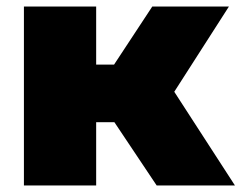

<svg xmlns="http://www.w3.org/2000/svg" viewBox="-20 -570 742 590"><path d="M53.5 0V-550H275.5V-371.5H330.5L448 -550H683.5L515.5 -288L702 0H461.5L331.5 -194.5H275.5V0Z"/></svg>

Font: Encode Sans SmExp Black
Style: Regular
Weight: 900
Width: 6
Designer: Multiple Designers
Foundry: Impallari Type
Version: Version 3.002; ttfautohint (v1.8.3) -l 8 -r 50 -G 200 -x 14 